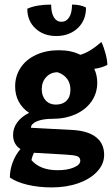

<svg xmlns="http://www.w3.org/2000/svg" viewBox="-20 -637 488 837"><path d="M23 137Q23 104 35 71.5Q47 39 69 13Q37 -8 37 -49Q37 -79 55.5 -104Q74 -129 107 -145Q78 -164 62 -193.5Q46 -223 46 -260Q46 -306 70 -342Q94 -378 137.5 -398Q181 -418 236 -418Q292 -418 330 -398Q372 -410 422 -454Q433 -431 440.5 -402Q448 -373 448 -354Q423 -341 391 -337Q404 -308 404 -277Q404 -231 379 -195Q354 -159 309.5 -139Q265 -119 208 -119Q166 -119 140.5 -108Q115 -97 115 -80L303 -70Q367 -65 400.5 -37.5Q434 -10 434 38Q434 78 404 110.5Q374 143 322 161.5Q270 180 206 180Q148 180 100 168.5Q52 157 23 137ZM287 -246Q287 -274 272.5 -293.5Q258 -313 231 -322Q201 -322 181.5 -301Q162 -280 162 -248Q162 -218 179 -199.5Q196 -181 223 -181Q253 -181 270 -198Q287 -215 287 -246ZM330 64Q330 49 316.5 44Q303 39 267 37L128 29Q120 45 117 61Q155 105 231 105Q274 105 302 93Q330 81 330 64ZM99 -599Q139 -617 203 -617Q203 -581 215 -561.5Q227 -542 248 -542Q269 -542 281.5 -561.5Q294 -581 294 -617Q332 -617 355 -604Q355 -548 318.5 -514Q282 -480 225 -480Q170 -480 134.5 -513Q99 -546 99 -599Z"/></svg>

Font: Mirza
Style: Bold
Weight: 700
Designer: Arabic design by Kourosh Beigpour, Latin design by Eduardo Tunni, engineering by Lasse Fister
Version: Version 1.0010g